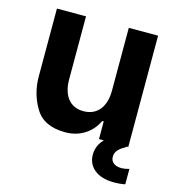

<svg xmlns="http://www.w3.org/2000/svg" viewBox="-105 -617 802 880"><g transform="rotate(15 295.5 -177.0)"><path d="M532 102C497 102 480 85 480 62C480 34 497 21 532 0H537V-528H398V-229C398 -157 364 -105 295 -105C231 -105 195 -153 195 -229V-528H57V-206C57 -151 71 -101 98 -57C125 -12 173 10 240 10C315 10 367 -32 391 -84H398V0H421C400 21 389 47 389 76C389 133 434 174 514 174C547 174 563 170 568 169V96C554 100 542 102 532 102Z"/></g></svg>

Font: Be Vietnam
Style: Bold
Weight: 700
Designer: Gabriel Lam
Foundry: TypeRant
Version: Version 4.000